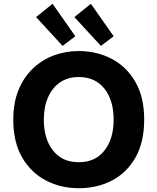

<svg xmlns="http://www.w3.org/2000/svg" viewBox="-20 -978 830 1012"><path d="M395 14Q300 14 221.5 -27Q143 -68 96.5 -148.5Q50 -229 50 -347Q50 -436 77.5 -503.5Q105 -571 153.5 -617Q202 -663 264 -686Q326 -709 395 -709Q490 -709 568.5 -668Q647 -627 693.5 -546.5Q740 -466 740 -347Q740 -229 694.5 -148.5Q649 -68 571 -27Q493 14 395 14ZM395 -123Q482 -123 530.5 -184.5Q579 -246 579 -347Q579 -449 530.5 -510.5Q482 -572 395 -572Q337 -572 296 -543.5Q255 -515 233 -464.5Q211 -414 211 -347Q211 -246 259.5 -184.5Q308 -123 395 -123ZM512 -736 372 -888 459 -958 579 -787ZM310 -736 170 -888 257 -958 377 -787Z"/></svg>

Font: Ubuntu Sans ExtraBold
Style: Regular
Weight: 800
Designer: Dalton Maag Ltd
Foundry: Dalton Maag Ltd
Version: Version 1.006; ttfautohint (v1.8.4.7-5d5b)